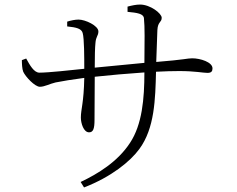

<svg xmlns="http://www.w3.org/2000/svg" viewBox="-20 -781 1040 843"><path d="M76 -517C76 -503 77 -478 82 -466C92 -444 133 -400 155 -400C176 -400 198 -413 224 -419C255 -425 296 -432 350 -439C348 -329 335 -301 335 -265C335 -240 347 -200 371 -200C389 -200 395 -215 395 -255L396 -444C461 -451 540 -458 614 -463C614 -347 604 -234 551 -154C497 -71 410 -18 334 18L349 42C468 -4 552 -72 592 -127C659 -218 662 -345 665 -466C703 -468 738 -469 767 -469C837 -469 871 -461 891 -461C908 -461 913 -468 913 -481C913 -508 860 -525 824 -525C802 -525 792 -519 666 -509L671 -649C673 -687 690 -682 690 -703C690 -722 640 -761 595 -761C578 -761 559 -757 540 -752V-729C582 -725 610 -721 612 -701C616 -663 615 -600 614 -505L396 -484C396 -532 397 -574 399 -591C401 -622 412 -623 412 -643C412 -668 355 -695 325 -695C310 -695 290 -691 275 -686V-665C316 -661 338 -655 343 -636C350 -612 350 -527 350 -479C292 -473 193 -462 153 -462C129 -462 111 -495 95 -524Z"/></svg>

Font: Kiri Minchoo Light
Style: Regular
Weight: 300
Designer: Ryoko NISHIZUKA 西塚涼子 (kana & ideographs); Frank Grießhammer (Latin, Greek & Cyrillic);
akenotsuki.com/eyeben/fonts/ (U+
Foundry: Adobe
akenotsuki.com/eyeben/fonts/
Version: Version 4.002;hotconv 1.0.119;makeotfexe 2.5.65604